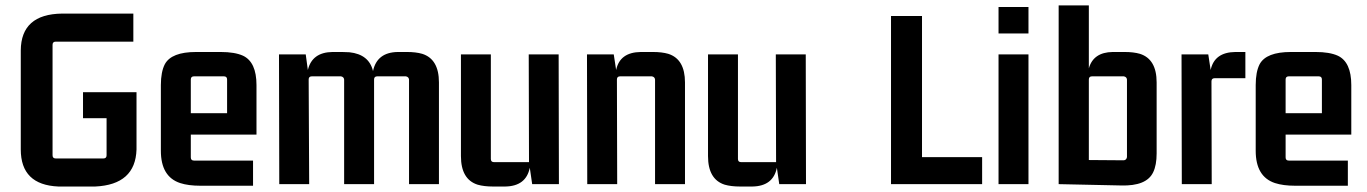

<svg xmlns="http://www.w3.org/2000/svg" viewBox="-20 -679 5040 708"><path d="M331.1 8.8Q479.5 2 483.4 -127.9V-338.9H286.1V-243.2H373V-106.4Q373 -94.7 361.3 -94.7H185.5Q173.8 -94.7 173.8 -106.4V-513.7Q173.8 -525.4 185.5 -525.4H471.7V-628.9H209Q57.6 -627 56.6 -493.2V-127.9Q56.6 2.9 195.3 8.8Q202.1 8.8 209 8.8Z M913.1 5.9V-86.9H695.3Q683.6 -86.9 683.6 -98.6V-182.6H925.8V-365.2Q925.8 -450.2 876 -473.6Q845.7 -487.3 793.9 -487.3H703.1Q612.3 -487.3 587.9 -442.4Q573.2 -414.1 573.2 -365.2V-123Q573.2 -27.3 644.5 -3.9Q674.8 5.9 718.8 5.9ZM683.6 -385.7Q683.6 -397.5 695.3 -397.5H805.7Q817.4 -397.5 817.4 -385.7V-261.7H683.6Z M1206.1 -487.3Q1130.9 -486.3 1115.2 -420.9L1107.4 -478.5H1008.8L1009.8 0H1120.1L1118.2 -385.7Q1118.2 -397.5 1129.9 -397.5H1237.3Q1248 -395.5 1249 -385.7V0H1359.4V-375V-384.8V-385.7Q1359.4 -397.5 1371.1 -397.5H1476.6Q1487.3 -395.5 1488.3 -385.7V0H1598.6V-375Q1598.6 -460.9 1537.1 -480.5Q1513.7 -487.3 1480.5 -487.3H1447.3Q1370.1 -486.3 1355.5 -417Q1340.8 -478.5 1268.6 -486.3Q1254.9 -487.3 1241.2 -487.3Z M1842.8 8.8Q1919.9 7.8 1933.6 -60.5L1942.4 0H2041L2040 -478.5H1929.7L1930.7 -81.1H1801.8Q1790 -81.1 1790 -92.8V-478.5H1679.7V-103.5Q1679.7 -17.6 1741.2 2Q1764.6 8.8 1797.9 8.8Z M2342.8 -487.3Q2265.6 -486.3 2252 -420.9L2243.2 -478.5H2144.5L2145.5 0H2255.9L2254.9 -385.7Q2254.9 -397.5 2266.6 -397.5H2383.8Q2394.5 -395.5 2395.5 -385.7V0H2505.9V-375Q2505.9 -460.9 2444.3 -480.5Q2420.9 -487.3 2387.7 -487.3Z M2753.9 8.8Q2831.1 7.8 2844.7 -60.5L2853.5 0H2952.1L2951.2 -478.5H2840.8L2841.8 -81.1H2712.9Q2701.2 -81.1 2701.2 -92.8V-478.5H2590.8V-103.5Q2590.8 -17.6 2652.3 2Q2675.8 8.8 2709 8.8Z M3601.6 -99.6H3379.9V-620.1H3265.6V0H3601.6Z M3772.5 0V-478.5H3662.1V0ZM3772.5 -555.7V-653.3H3662.1V-555.7Z M4113.3 4.9Q4208 7.8 4232.4 -43.9Q4245.1 -70.3 4245.1 -113.3V-375Q4245.1 -460.9 4183.6 -480.5Q4160.2 -487.3 4127 -487.3H4083Q4011.7 -486.3 3995.1 -426.8V-659.2H3883.8V0ZM3995.1 -385.7Q3995.1 -397.5 4006.8 -397.5H4124Q4134.8 -395.5 4135.7 -385.7V-99.6Q4133.8 -88.9 4124 -87.9L3995.1 -88.9Z M4535.2 -487.3Q4458 -486.3 4444.3 -420.9L4435.5 -478.5H4336.9L4337.9 0H4448.2L4447.3 -378.9Q4447.3 -390.6 4459 -390.6H4572.3V-487.3Z M4950.2 5.9V-86.9H4732.4Q4720.7 -86.9 4720.7 -98.6V-182.6H4962.9V-365.2Q4962.9 -450.2 4913.1 -473.6Q4882.8 -487.3 4831.1 -487.3H4740.2Q4649.4 -487.3 4625 -442.4Q4610.4 -414.1 4610.4 -365.2V-123Q4610.4 -27.3 4681.6 -3.9Q4711.9 5.9 4755.9 5.9ZM4720.7 -385.7Q4720.7 -397.5 4732.4 -397.5H4842.8Q4854.5 -397.5 4854.5 -385.7V-261.7H4720.7Z"/></svg>

Font: Gemunu Libre
Style: Bold
Weight: 700
Designer: Pushpananda Ekanayake, Sol Matas, Kosala Senevirathne
Foundry: Mooniak
Version: Version 1.001